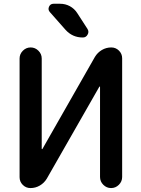

<svg xmlns="http://www.w3.org/2000/svg" viewBox="-20 -1001 734 1000"><path d="M293 -981.4Q320.3 -981.4 343.8 -968.8Q367.2 -956.1 381.8 -933.6L435.5 -850.6Q440.4 -842.8 440.4 -835Q440.4 -828.1 436.5 -821.3Q428.7 -805.7 411.1 -805.7Q357.4 -805.7 321.3 -845.7L239.3 -938.5Q228.5 -951.2 235.4 -966.3Q242.2 -981.4 258.8 -981.4ZM616.2 -79.1Q616.2 -55.7 599.1 -38.6Q582 -21.5 558.6 -21.5Q535.2 -21.5 518.1 -38.6Q501 -55.7 501 -79.1V-548.8Q501 -549.8 499.5 -550.3Q498 -550.8 497.1 -548.8L223.6 -70.3Q210 -47.9 187.5 -34.7Q165 -21.5 138.7 -21.5Q115.2 -21.5 98.6 -38.1Q82 -54.7 82 -78.1V-696.3Q82 -719.7 99.1 -736.8Q116.2 -753.9 139.6 -753.9Q163.1 -753.9 180.2 -736.8Q197.3 -719.7 197.3 -696.3V-226.6Q197.3 -224.6 198.7 -224.1Q200.2 -223.6 201.2 -225.6L474.6 -705.1Q488.3 -727.5 510.7 -740.7Q533.2 -753.9 559.6 -753.9Q583 -753.9 599.6 -737.3Q616.2 -720.7 616.2 -697.3Z"/></svg>

Font: Gen Jyuu Gothic P Medium
Style: Regular
Weight: 500
Designer: [Source Han Sans]
Ryoko NISHIZUKA  (kana & ideographs); Paul D. Hunt (Latin, Greek & Cyrillic); Wenlong ZHANG  (bopomofo
Version: Version 1.002.20150607